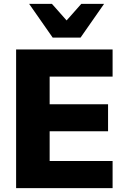

<svg xmlns="http://www.w3.org/2000/svg" viewBox="-20 -975 655 995"><path d="M63.5 -718.8H563.5V-578.1H237.3V-434.6H540V-294.9H237.3V-140.6H563.5V0H63.5ZM130.9 -955.1H249L325.2 -869.1L401.4 -955.1H519.5L397.5 -780.3H252.9Z"/></svg>

Font: Min Sans Black
Style: Regular
Weight: 900
Designer: Jinseong-Kim, NotoSansCJK, Nunito
Foundry: Jinseong-Kim
Version: Version 1.000